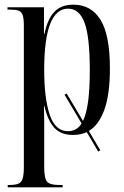

<svg xmlns="http://www.w3.org/2000/svg" viewBox="-20 -567 532 821"><path d="M13 234V224H18Q45 224 58.5 218.5Q72 213 77 196Q82 179 82 146V-457Q82 -489 76.5 -503.5Q71 -518 58 -522Q45 -526 21 -526H12V-536H168V-422H170Q183 -485 212 -516Q241 -547 294 -547Q370 -547 410 -482Q450 -417 450 -274Q450 -164 426.5 -98.5Q403 -33 360 -7L409 76L400 81L351 -2Q325 10 292 10Q240 10 212 -21Q184 -52 170 -113H168Q169 -77 169 -43Q169 -9 169 27V146Q169 196 181.5 210Q194 224 232 224H248V234ZM271 -6Q308 -6 329 -39L256 -162L265 -167L335 -50Q350 -81 357 -135Q364 -189 364 -267Q364 -410 341.5 -470Q319 -530 271 -530Q169 -530 169 -268Q169 -147 192.5 -76.5Q216 -6 271 -6Z"/></svg>

Font: Noto Serif Display ExtraCondensed
Style: Regular
Weight: 400
Width: 2
Designer: Monotype Design Team
Foundry: Monotype Imaging Inc.
Version: Version 2.009